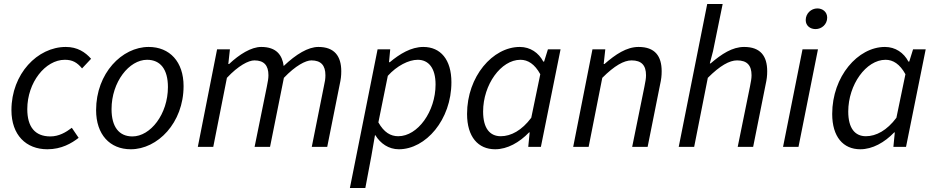

<svg xmlns="http://www.w3.org/2000/svg" viewBox="-20 -732 4666 957"><path d="M37 -183C37 -59 110 12 216 12C287 12 337 -18 372 -45L338 -95C308 -72 273 -52 231 -52C154 -52 116 -100 116 -188C116 -321 206 -434 303 -434C341 -434 364 -421 389 -391L434 -439C405 -472 366 -498 308 -498C167 -498 37 -364 37 -183Z M459 -183C459 -62 527 12 632 12C765 12 895 -119 895 -303C895 -424 826 -498 721 -498C588 -498 459 -367 459 -183ZM817 -298C817 -163 730 -52 640 -52C573 -52 536 -100 536 -188C536 -324 624 -434 713 -434C780 -434 817 -386 817 -298Z M1062 -486 966 0H1043L1111 -344C1168 -405 1219 -431 1248 -431C1296 -431 1318 -406 1318 -357C1318 -340 1315 -326 1310 -300L1249 0H1326L1395 -344C1453 -405 1504 -431 1532 -431C1580 -431 1602 -406 1602 -357C1602 -340 1600 -326 1594 -300L1534 0H1611L1673 -310C1679 -337 1681 -354 1681 -377C1681 -452 1647 -498 1567 -498C1516 -498 1456 -462 1394 -403C1387 -456 1359 -498 1282 -498C1232 -498 1173 -461 1122 -413H1118L1126 -486Z M1831 46 1849 -58H1851C1876 -17 1917 12 1968 12C2102 12 2230 -135 2230 -322C2230 -435 2176 -498 2090 -498C2029 -498 1972 -463 1923 -422H1919L1925 -486H1862L1724 205H1801ZM1913 -354C1958 -404 2017 -434 2062 -434C2116 -434 2151 -393 2151 -311C2151 -176 2062 -53 1965 -53C1927 -53 1894 -72 1866 -122Z M2308 -164C2308 -50 2363 12 2448 12C2509 12 2569 -22 2617 -72H2620L2613 0H2676L2774 -486H2711L2692 -425H2688C2665 -469 2623 -498 2571 -498C2436 -498 2308 -351 2308 -164ZM2628 -145C2581 -82 2527 -53 2476 -53C2422 -53 2388 -92 2388 -176C2388 -310 2477 -434 2574 -434C2611 -434 2645 -413 2673 -362Z M2933 -486 2837 0H2914L2982 -344C3043 -405 3090 -431 3128 -431C3178 -431 3200 -406 3200 -357C3200 -340 3197 -326 3192 -300L3131 0H3208L3270 -310C3276 -337 3278 -354 3278 -377C3278 -452 3245 -498 3163 -498C3103 -498 3048 -461 2993 -413H2989L2997 -486Z M3505 -712 3363 0H3440L3508 -344C3569 -405 3616 -431 3654 -431C3704 -431 3726 -406 3726 -357C3726 -340 3723 -326 3718 -300L3657 0H3734L3796 -310C3802 -337 3804 -354 3804 -377C3804 -452 3771 -498 3689 -498C3630 -498 3577 -463 3522 -416H3518L3534 -477L3582 -712Z M3996 -632C3996 -603 4019 -587 4045 -587C4076 -587 4103 -611 4103 -644C4103 -673 4080 -690 4054 -690C4023 -690 3996 -665 3996 -632ZM3980 -486 3883 0H3960L4057 -486Z M4128 -164C4128 -50 4183 12 4268 12C4329 12 4389 -22 4437 -72H4440L4433 0H4496L4594 -486H4531L4512 -425H4508C4485 -469 4443 -498 4391 -498C4256 -498 4128 -351 4128 -164ZM4448 -145C4401 -82 4347 -53 4296 -53C4242 -53 4208 -92 4208 -176C4208 -310 4297 -434 4394 -434C4431 -434 4465 -413 4493 -362Z"/></svg>

Font: Cambridge Sans Italic
Style: Regular
Weight: 400
Italic angle: -11°
Version: Version 2.000;PS 002.000;hotconv 1.0.88;makeotf.lib2.5.64775